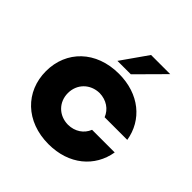

<svg xmlns="http://www.w3.org/2000/svg" viewBox="-165 -720 855 855"><g transform="rotate(45 262.5 -293.0)"><path d="M219.7 -470.7H304.2L427.7 -595.2H307.1ZM265.1 8.8C393.6 8.8 481.9 -66.9 499.5 -173.8H356.9C342.8 -137.7 308.6 -114.3 265.1 -113.8C207 -114.3 165 -156.7 165 -213.4C165 -270 207 -312.5 265.1 -313.5C308.6 -312.5 342.8 -289.1 356.9 -252.9H499.5C481.9 -360.4 393.6 -435.1 265.1 -435.1C121.6 -435.1 26.9 -341.3 26.9 -213.4C26.9 -85.4 121.6 8.8 265.1 8.8Z"/></g></svg>

Font: Now ExtraBold
Style: Regular
Weight: 800
Designer: Alfredo Marco Pradil
Foundry: Alfredo Marco Pradil
Version: Version 1.200;hotconv 1.0.109;makeotfexe 2.5.65596